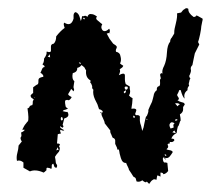

<svg xmlns="http://www.w3.org/2000/svg" viewBox="-20 -474 536 475"><path d="M23 -96 25 -105 26 -114 30 -119 34 -124Q30 -130 31 -134L32 -135L33 -138Q33 -143 32 -146Q41 -150 41 -153H35Q40 -164 44 -168L47 -172L49 -174Q52 -179 48 -206Q50 -206 52 -208L53 -210Q54 -213 60 -214L61 -218V-221Q61 -226 64 -227L61 -230L58 -232Q56 -234 56 -236Q54 -238 62 -244V-258Q71 -265 74 -266L75 -270V-274Q75 -278 76 -279Q77 -282 87 -284Q88 -287 85 -290L83 -292L80 -294L82 -298L84 -303Q86 -308 90 -308Q91 -310 89 -312L87 -313L85 -315Q89 -319 89 -329Q97 -340 95 -346H98L101 -345Q104 -345 106 -347V-359Q106 -365 113 -366Q119 -372 119 -384Q130 -398 140 -405Q136 -415 139 -418Q156 -407 162 -428V-437Q163 -443 167 -444Q173 -442 176 -435L178 -429L180 -422L182 -428L183 -434H187L190 -435Q194 -435 196 -432Q199 -441 207 -439Q212 -439 220 -433Q215 -428 222 -423L228 -418L233 -414Q229 -407 232 -402Q234 -397 239 -397Q244 -397 250 -403Q253 -399 251 -393L248 -392L244 -391Q248 -383 251 -378L260 -366L263 -364L266 -362Q269 -360 269 -357L268 -354L267 -352Q266 -349 267 -346Q277 -344 278 -335Q281 -325 277 -317Q278 -316 280 -314.5Q282 -313 284 -312L285 -311Q283 -307 281 -306L278 -304L276 -302Q279 -299 274 -288Q289 -296 289 -287V-277Q289 -272 291 -266L296 -263L301 -260V-254L302 -249Q302 -242 299 -238L303 -234L308 -231L307 -218L305 -205Q312 -206 315 -204.5Q318 -203 317 -200L316 -197L315 -194Q313 -191 317 -189Q324 -190 326 -186V-175L327 -169L329 -163Q331 -153 332 -150Q336 -159 337 -168L339 -177L341 -185Q344 -187 346 -194L347 -198V-202Q351 -212 356 -222L358 -229L360 -237Q361 -246 368 -251Q367 -260 374 -261Q376 -263 376 -266V-271Q375 -278 378 -280L377 -284L376 -289Q378 -295 382 -292Q380 -300 386 -311Q392 -324 393 -344Q394 -363 401 -371Q401 -377 405 -381L408 -386L411 -391Q411 -399 412 -403L415 -416Q419 -432 418 -441L423 -442L428 -443Q433 -450 436 -451Q441 -456 446 -452Q445 -442 459 -432Q462 -432 463 -433L465 -434L466 -436Q467 -436 481 -428Q482 -426 480 -419L479 -414L478 -409Q478 -404 475 -389Q472 -375 470 -370L473 -364L468 -354L465 -348L462 -342Q461 -338 459 -328L456 -313Q451 -308 452 -303Q453 -299 452 -296L450 -290Q446 -285 451 -280L449 -276L448 -271Q446 -266 448 -262Q443 -257 444 -251Q433 -243 437 -230Q432 -233 427 -251Q423 -253 422 -247L420 -243L418 -239L420 -235L422 -232Q424 -228 419 -226Q420 -225 424 -223L430 -221Q437 -220 437 -215Q435 -213 433 -209V-203Q433 -196 425 -191Q425 -190 425.5 -188Q426 -186 426.5 -182.5Q427 -179 427 -176Q425 -174 424 -169Q422 -162 420 -161Q418 -154 417 -145Q406 -139 404 -131Q409 -131 410 -130Q412 -128 411 -126Q409 -124 407 -123Q404 -122 400 -123V-119Q397 -119 395.5 -118Q394 -117 395 -115L396 -113V-111Q396 -108 392 -105L393 -104L397 -103L402 -102Q408 -100 407 -97L403 -91L399 -86Q394 -81 387 -84L389 -82L391 -79Q386 -81 386 -85Q382 -84 383 -79L384 -75L386 -72H390L394 -71Q396 -53 396 -51Q391 -44 384 -43Q384 -47 377 -47V-37L373 -39L369 -40Q369 -39 367 -29Q361 -32 358 -29Q354 -27 349 -19L346 -22L343 -25Q341 -20 332 -28Q326 -23 318 -25L317 -28L316 -32Q315 -35 310 -37L305 -45L299 -54Q299 -56 296 -62L294 -66L292 -71Q283 -70 279 -83Q278 -86 276 -94L275 -100L274 -104H270Q271 -107 265 -118V-127Q264 -132 259 -133L257 -137L255 -142Q252 -147 253 -151L246 -160L239 -169Q239 -173 235 -181Q231 -188 231 -193Q236 -198 233 -200Q230 -203 225 -204L221 -216L215 -228Q209 -241 211 -252Q209 -254 208 -256V-261Q206 -268 203 -270Q204 -271 204 -275Q191 -282 193 -300L191 -303L189 -307Q184 -312 181 -313Q179 -308 171 -306Q172 -296 160 -293Q157 -279 164 -273L163 -267L162 -260V-257L163 -254Q164 -252 162 -248L156 -254L154 -250L152 -247L149 -242Q147 -239 157 -234V-233Q153 -226 149 -226L146 -227Q145 -227 141 -225V-219L142 -213Q142 -208 148 -206Q148 -205 143 -203L139 -202Q138 -202 137 -201Q136 -200 135 -199Q139 -198 144 -197H147Q154 -185 139 -181L137 -173L135 -165L137 -162Q137 -160 135 -158Q132 -159 129 -162Q128 -158 132 -156L135 -154L139 -152Q136 -150 135 -151L132 -152L130 -153Q127 -151 131 -144L127 -143L123 -142Q123 -141 121 -119Q126 -119 127 -118Q129 -116 128 -115L127 -114L126 -112Q130 -108 126 -99L120 -92Q116 -86 116 -86Q118 -76 118 -72L119 -69L121 -66Q122 -63 120 -59Q115 -59 114 -63L113 -66L112 -69Q108 -68 108 -64V-60L107 -56L103 -58L98 -59Q94 -60 95 -53Q90 -48 88 -47Q68 -56 54 -50Q52 -51 38 -59V-72Q30 -79 22 -76Q20 -85 23 -96ZM401 -169Q397 -165 402 -156Q409 -158 410 -159Q407 -166 412 -169Q404 -174 401 -169ZM289 -259Q287 -256 291 -252Q297 -252 296 -259Q291 -261 289 -259ZM419 -211 422 -214 425 -216Q420 -220 413 -218Q418 -213 419 -211ZM133 -176Q137 -178 135 -181Q135 -185 131 -184Q129 -176 133 -176ZM291 -251 289 -249 287 -248Q285 -246 288 -243Q293 -246 291 -251ZM407 -146H410L412 -145H415Q414 -146 414 -146Q414 -148 413 -148L412 -151Q407 -149 407 -146ZM418 -179H414V-177L413 -175L417 -176L419 -177Q419 -178 418 -179ZM310 -188Q309 -187 310 -183Q314 -182 314 -185Q312 -188 310 -188ZM103 -340 101 -337 98 -334 101 -333 104 -332ZM119 -102 122 -103H125L124 -106L123 -108Q122 -109 122 -110L121 -106ZM389 -92Q386 -92 388 -90Q389 -87 392 -90Q390 -92 389 -92ZM178 -315 180 -317 179 -318V-319Q178 -320 175 -319Q176 -318 177 -317Q178 -316 178 -315ZM188 -430H186Q185 -427 189 -426Q189 -428 190 -429ZM231 -193 228 -196Q229 -197 230 -197Q231 -197 231 -193ZM343 -180Q342 -178 343 -177L345 -179Q344 -180 343 -180ZM65 -233 66 -232Q66 -233 67 -233Q66 -234 65 -233ZM251 -392 253 -390Q251 -390 251 -392ZM354 -204 353 -203H354Z"/></svg>

Font: Kom-post
Style: Regular
Weight: 400
Designer: @guaschetti
Foundry: guaschetti
Version: Version 1.00 December 6, 2021, initial release